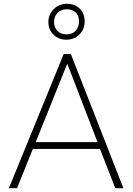

<svg xmlns="http://www.w3.org/2000/svg" viewBox="-20 -996 704 1016"><path d="M27 0 317 -710H355L633 0H590L509 -208H154L70 0ZM169 -244H496L336 -659ZM331 -786Q290 -786 263 -812.5Q236 -839 236 -879Q236 -920 264.5 -948Q293 -976 335 -976Q376 -976 402 -950Q428 -924 428 -883Q428 -841 400.5 -813.5Q373 -786 331 -786ZM332 -814Q362 -814 380 -833Q398 -852 398 -883Q398 -913 380.5 -930Q363 -947 334 -947Q303 -947 284.5 -928Q266 -909 266 -879Q266 -850 284.5 -832Q303 -814 332 -814Z"/></svg>

Font: Livvic ExtraLight
Style: Regular
Weight: 275
Designer: Jacques Le Bailly, Baron von Fonthausen
Version: Version 1.001; ttfautohint (v1.8.2)